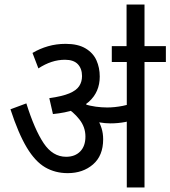

<svg xmlns="http://www.w3.org/2000/svg" viewBox="-20 -825 750 845"><path d="M616 -552V0H538V-552H472V-622H710V-552ZM269 -632Q323 -632 356.5 -612Q390 -592 404.5 -559.5Q419 -527 419 -488Q419 -420 371 -377Q323 -334 213 -323L197 -393Q254 -401 285 -414Q316 -427 328.5 -446Q341 -465 341 -490Q341 -523 322.5 -542.5Q304 -562 266 -562Q236 -562 207 -552.5Q178 -543 149 -524L123 -592Q155 -611 191.5 -621.5Q228 -632 269 -632ZM434 -212Q434 -140 389.5 -101.5Q345 -63 278 -63Q223 -63 179 -88.5Q135 -114 98 -175.5Q61 -237 26 -344L96 -370Q132 -255 172 -195Q212 -135 271 -135Q310 -135 333 -158.5Q356 -182 356 -224Q356 -266 329 -300Q302 -334 266 -355L307 -369L346 -378Q359 -367 374.5 -351Q390 -335 399 -320L408 -302Q420 -283 427 -260.5Q434 -238 434 -212ZM452 -352Q484 -352 520 -359Q556 -366 594 -384V-310Q563 -294 531 -288Q499 -282 466 -282Q443 -282 416.5 -286.5Q390 -291 364 -299L346 -353L352 -367Q375 -359 401.5 -355.5Q428 -352 452 -352ZM537 -615V-805H616V-615Z"/></svg>

Font: Noto Sans Devanagari SemiCondensed
Style: Regular
Weight: 400
Width: 4
Designer: Jelle Bosma - Monotype Design Team
Foundry: Monotype Imaging Inc.
Version: Version 2.006